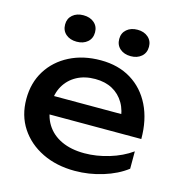

<svg xmlns="http://www.w3.org/2000/svg" viewBox="-116 -887 941 1004"><g transform="rotate(15 355.0 -385.0)"><path d="M378 14Q279 14 202 -23.5Q125 -61 81 -128Q37 -195 37 -284Q37 -372 78.5 -438.5Q120 -505 193.5 -542.5Q267 -580 362 -580Q457 -580 526.5 -537.5Q596 -495 634 -418Q672 -341 672 -237H139V-336H607L542 -299Q539 -355 515.5 -395Q492 -435 452.5 -456.5Q413 -478 359 -478Q302 -478 259.5 -455Q217 -432 193 -390.5Q169 -349 169 -292Q169 -229 197.5 -183Q226 -137 278.5 -112.5Q331 -88 403 -88Q468 -88 536 -108.5Q604 -129 656 -166V-72Q604 -32 529.5 -9Q455 14 378 14ZM213 -641Q177 -641 154.5 -660.5Q132 -680 132 -713Q132 -745 154.5 -764.5Q177 -784 213 -784Q249 -784 271.5 -764.5Q294 -745 294 -713Q294 -680 271.5 -660.5Q249 -641 213 -641ZM506 -641Q470 -641 447.5 -660.5Q425 -680 425 -713Q425 -745 447.5 -764.5Q470 -784 506 -784Q541 -784 563.5 -764.5Q586 -745 586 -713Q586 -680 563.5 -660.5Q541 -641 506 -641Z"/></g></svg>

Font: Unbounded
Style: Regular
Weight: 400
Designer: Luke Prowse, Jean-Baptiste Morizot, Fátima Lázaro, Florian Runge
Foundry: NaN
Version: Version 1.701;gftools[0.9.28.dev5+ged2979d]